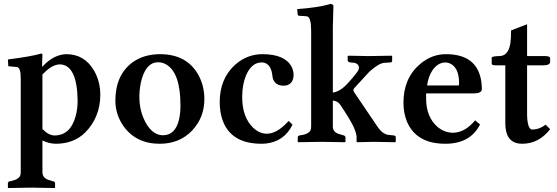

<svg xmlns="http://www.w3.org/2000/svg" viewBox="-20 -718 2820 972"><path d="M194.8 -340.8V-64.9Q225.6 -32.7 255.9 -32.2Q336.4 -32.2 363.3 -130.9Q373 -167.5 373 -210Q370.1 -388.7 284.2 -392.1Q245.1 -392.1 201.2 -347.2Q197.3 -343.3 194.8 -340.8ZM194.8 -380.9Q251 -441.9 315.9 -443.8Q407.7 -443.8 456.5 -359.9Q487.8 -305.2 487.8 -236.8Q486.8 -123.5 411.1 -46.9Q353 9.8 262.2 9.8Q228 9.3 194.8 -6.8V153.8Q194.8 182.1 225.6 192.9Q233.4 195.3 243.2 198.2L251 200.2Q258.3 203.6 258.8 208V231.9L257.8 233.9Q256.8 233.9 138.2 231.9L22 233.9L20 231.9V208Q22 201.7 27.8 200.2L37.1 198.2Q77.1 189.5 83 168.9Q85 161.6 85 153.8V-320.8Q85 -373.5 68.4 -377.9Q65.4 -378.4 63 -378.9L22 -382.8L20 -417Q142.1 -432.6 188 -446.8Q193.4 -445.8 194.8 -443.8L192.9 -380.9Z M779.8 -402.8Q723.6 -402.8 698.7 -321.3Q686 -278.8 685.5 -229Q685.5 -148.4 723.6 -86.9Q757.3 -33.7 804.7 -33.2Q868.2 -33.2 886.7 -114.7Q893.6 -145 893.6 -184.1Q893.6 -347.2 823.2 -390.6Q803.7 -402.8 779.8 -402.8ZM564 -207Q564 -338.4 650.9 -402.3Q708 -443.4 789.6 -443.8Q928.2 -443.8 986.3 -335Q1014.6 -280.8 1014.6 -215.8Q1014.6 -124 953.6 -58.1Q889.6 9.8 788.6 9.8Q668 9.8 604 -81.1Q564.5 -139.2 564 -207Z M1555.2 -77.1V-563Q1555.2 -627.9 1536.1 -634.8Q1531.2 -636.2 1525.4 -636.2L1493.2 -638.2Q1488.3 -639.6 1487.3 -643.1L1484.4 -671.9Q1587.4 -679.7 1643.6 -695.3Q1648.9 -696.8 1652.3 -698.2Q1667 -696.8 1668 -688Q1668 -686 1665 -583V-249Q1693.4 -253.4 1721.2 -277.3Q1746.6 -299.8 1785.2 -349.1Q1809.1 -379.4 1785.6 -395.5Q1779.8 -398.9 1774.4 -399.9L1753.4 -401.9Q1740.7 -404.3 1740.2 -412.1V-434.1L1745.1 -436Q1746.1 -436 1847.2 -434.1L1962.4 -436L1965.3 -434.1V-412.1Q1965.3 -403.8 1959.5 -402.3Q1957 -401.9 1955.1 -401.9L1925.3 -399.9Q1898.9 -397.9 1855 -359.4Q1850.1 -355 1846.2 -351.1L1771 -269Q1766.1 -260.7 1774.4 -249L1890.1 -78.1Q1913.6 -42 1942.9 -35.6Q1944.8 -35.2 1946.3 -35.2L1975.1 -32.2Q1982.4 -30.3 1983.4 -25.9V0L1980 2Q1979 2 1871.1 0L1787.1 2L1785.2 0V-25.9Q1784.2 -44.9 1769 -78.1Q1752 -114.3 1701.2 -189.5Q1688 -207 1665 -209V-77.1Q1665 -51.3 1691.9 -41Q1700.2 -38.1 1714.4 -34.2L1721.2 -32.2Q1728 -29.3 1729 -22.9V0L1727.1 2Q1726.1 2 1608.4 0L1489.3 2L1487.3 0V-22.9Q1488.8 -30.3 1495.1 -32.2L1507.3 -34.2Q1549.3 -41 1554.2 -65.9Q1555.2 -71.8 1555.2 -77.1ZM1460.9 -86.9Q1418.5 -0.5 1324.2 8.8Q1314 9.8 1304.2 9.8Q1146 9.8 1105 -114.7Q1092.3 -153.8 1092.3 -201.2Q1092.3 -320.8 1171.9 -391.6Q1231.4 -443.4 1308.1 -443.8Q1420.9 -443.8 1455.6 -381.3Q1465.8 -361.8 1466.3 -339.8Q1466.3 -297.9 1433.6 -286.6Q1424.8 -284.2 1416 -284.2Q1374.5 -284.2 1361.8 -318.8Q1359.9 -325.2 1359.4 -331.1Q1353.5 -394 1313.5 -401.4Q1309.1 -402.3 1304.2 -401.9Q1253.9 -401.9 1225.6 -336.4Q1206.1 -290 1206.1 -226.1Q1206.1 -124.5 1262.2 -70.8Q1293.9 -41.5 1330.1 -41Q1379.9 -41 1433.1 -97.2Q1437.5 -102.1 1441.4 -106Z M2142.1 -285.2H2302.2Q2304.2 -288.6 2304.2 -295.9Q2304.2 -377 2256.3 -397.5Q2246.1 -401.4 2236.3 -401.9Q2195.3 -401.9 2167.5 -359.4Q2148.4 -329.6 2142.1 -285.2ZM2385.3 -108.9 2410.2 -87.9Q2360.8 9.8 2234.4 9.8Q2088.4 9.8 2040.5 -101.6Q2022.5 -145 2022.5 -198.2Q2022.5 -322.3 2106.9 -394Q2166 -443.8 2237.3 -443.8Q2397.9 -443.8 2417 -302.7Q2419.4 -284.7 2419.4 -266.1Q2417.5 -245.6 2380.4 -245.1H2137.2V-219.2Q2137.2 -126 2194.8 -75.7Q2230 -46.4 2273.4 -45.9Q2334 -46.9 2385.3 -108.9Z M2648.4 -387.2V-134.8Q2650.4 -63.5 2674.3 -62Q2711.9 -63 2742.2 -86.9L2765.1 -64Q2708.5 9.3 2624 9.8Q2546.9 9.8 2539.1 -73.7Q2538.1 -83 2538.1 -91.8V-387.2H2487.3Q2469.7 -388.2 2469.2 -395V-425.8Q2470.7 -433.6 2507.3 -434.1Q2553.2 -434.1 2563.5 -497.6Q2567.4 -523.4 2567.4 -564L2648.4 -595.2V-434.1H2743.2Q2764.6 -433.1 2765.1 -423.8V-403.8Q2763.7 -387.2 2728 -387.2Z"/></svg>

Font: Linux Libertine O
Style: Semibold
Weight: 700
Designer: Philipp H. Poll
Foundry: Philipp H. Poll
Version: Version 5.0.0